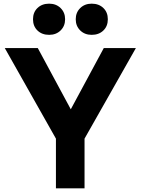

<svg xmlns="http://www.w3.org/2000/svg" viewBox="-20 -1027 767 1047"><path d="M285 -271 6 -765H186L366 -431L546 -765H721L441 -271V0H285ZM160 -922Q160 -960 184.5 -983.5Q209 -1007 248 -1007Q286 -1007 310.5 -983Q335 -959 335 -922Q335 -885 310.5 -861Q286 -837 248 -837Q209 -837 184.5 -860.5Q160 -884 160 -922ZM480 -1007Q519 -1007 543.5 -983.5Q568 -960 568 -922Q568 -884 543.5 -860.5Q519 -837 480 -837Q442 -837 417.5 -861Q393 -885 393 -922Q393 -959 417.5 -983Q442 -1007 480 -1007Z"/></svg>

Font: Application
Style: Bold
Weight: 700
Designer: Wei Huang
Foundry: Wei Huang
Version: Version 0.012